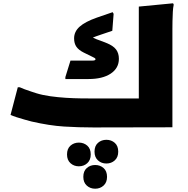

<svg xmlns="http://www.w3.org/2000/svg" viewBox="-20 -774 1139 1166"><path d="M1027 -1 548 0Q458 0 369.5 -5.5Q281 -11 172 -36Q153 -41 128 -48Q103 -55 80 -62.5Q57 -70 44 -76L88 -244H100Q111 -239 130.5 -231.5Q150 -224 169.5 -218Q189 -212 200 -208Q239 -196 286 -189.5Q333 -183 381 -180Q429 -177 472.5 -176.5Q516 -176 548 -176H823V-734L1031 -754L1035 -746Q1031 -728 1029.5 -701Q1028 -674 1027.5 -646Q1027 -618 1027 -598ZM626 -513Q667 -497 684.5 -474Q702 -451 702 -417Q702 -360 652.5 -327Q603 -294 517 -294H377V-306L408 -406H540Q560 -406 560 -414Q560 -419 554.5 -422Q549 -425 541 -429L488 -455Q458 -470 444 -490Q430 -510 430 -541Q430 -582 463.5 -612Q497 -642 568 -667L664 -700L670 -690L662 -587L594 -564Q577 -558 565 -554Q553 -550 544 -546Q555 -540 566.5 -535.5Q578 -531 590 -527ZM554 147Q554 112 575 93.5Q596 75 626 75Q656 75 677 93.5Q698 112 698 147Q698 181 677 200Q656 219 626 219Q596 219 575 200Q554 181 554 147ZM387 164Q387 129 408 110.5Q429 92 459 92Q489 92 510 110.5Q531 129 531 164Q531 198 510 217Q489 236 459 236Q429 236 408 217Q387 198 387 164ZM486 300Q486 265 507 246.5Q528 228 558 228Q588 228 609 246.5Q630 265 630 300Q630 334 609 353Q588 372 558 372Q528 372 507 353Q486 334 486 300Z"/></svg>

Font: Kufam Black
Style: Italic
Weight: 900
Italic angle: -11°
Designer: Artur Schmal
Foundry: Original Type
Version: Version 1.301; ttfautohint (v1.8.3)